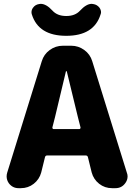

<svg xmlns="http://www.w3.org/2000/svg" viewBox="-20 -983 699 1003"><path d="M397.5 -926.8Q430.7 -962.9 459 -962.9Q462.9 -962.9 466.8 -961.9Q487.3 -959 500 -942.4Q507.8 -930.7 507.8 -918.9Q507.8 -913.1 504.9 -906.2Q469.7 -795.9 326.2 -795.9Q181.6 -795.9 146.5 -907.2Q144.5 -913.1 144.5 -918.9Q144.5 -931.6 152.3 -942.4Q164.1 -959 184.6 -961.9Q188.5 -962.9 192.4 -962.9Q221.7 -962.9 253.9 -927.7Q279.3 -899.4 326.2 -899.4Q372.1 -899.4 397.5 -926.8ZM253.9 -318.4Q252.9 -314.5 254.9 -311.5Q256.8 -308.6 260.7 -308.6H393.6Q397.5 -308.6 399.4 -311.5Q401.4 -314.5 400.4 -318.4L386.7 -372.1Q377 -411.1 357.4 -492.7Q337.9 -574.2 329.1 -609.4Q328.1 -611.3 326.2 -611.3Q324.2 -611.3 324.2 -609.4Q285.2 -443.4 267.6 -372.1ZM565.4 0Q527.3 0 498 -22.9Q468.8 -45.9 459 -82L439.5 -161.1Q437.5 -170.9 427.7 -170.9H226.6Q216.8 -170.9 214.8 -161.1L195.3 -82Q185.5 -45.9 156.2 -22.9Q127 0 88.9 0H77.1Q45.9 0 26.4 -25.4Q14.6 -42 14.6 -61.5Q14.6 -71.3 17.6 -81.1L198.2 -663.1Q209 -699.2 239.7 -721.7Q270.5 -744.1 308.6 -744.1H352.5Q389.6 -744.1 420.4 -721.7Q451.2 -699.2 461.9 -663.1L642.6 -81.1Q646.5 -71.3 646.5 -61.5Q646.5 -42 633.8 -25.4Q615.2 0 583 0Z"/></svg>

Font: Gen Jyuu GothicX Heavy
Style: Bold
Weight: 900
Designer: [Source Han Sans]
Ryoko NISHIZUKA  (kana & ideographs); Paul D. Hunt (Latin, Greek & Cyrillic); Wenlong ZHANG  (bopomofo
Version: Version 1.002.20150607